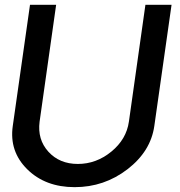

<svg xmlns="http://www.w3.org/2000/svg" viewBox="-20 -770 749 800"><path d="M291 9.8Q168.9 9.8 93.5 -64.7Q18.1 -139.2 33.2 -245.1L105 -750H213.9L145 -263.2Q135.3 -189 181.6 -137.9Q228 -86.9 304.2 -86.9Q381.3 -86.9 444.1 -138.4Q506.8 -189.9 517.1 -263.2L585.9 -750H694.8L623 -245.1Q607.9 -139.2 511 -64.7Q414.1 9.8 291 9.8Z"/></svg>

Font: Oakes Grotesk
Style: Medium Italic
Weight: 500
Designer: Samuel Oakes
Foundry: Samuel Oakes
Version: Version 1.0 | wf-rip DC20170320